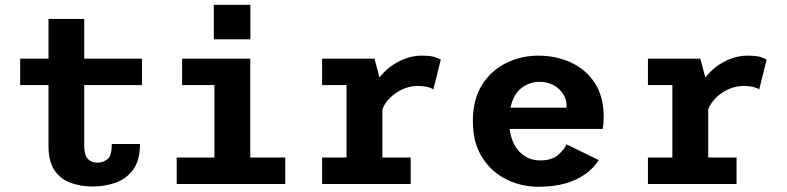

<svg xmlns="http://www.w3.org/2000/svg" viewBox="-20 -734 3140 766"><path d="M173.5 -152V-394.5H60.5V-500H173.5V-658.5H316V-500H546.5V-394.5H316V-155.5Q316 -114.5 330.8 -99.8Q345.5 -85 368.5 -85Q391.5 -85 408.8 -99Q426 -113 426 -159.5H538.5Q538.5 -95 511.8 -58Q485 -21 442.2 -5.5Q399.5 10 350.5 10Q301.5 10 261.2 -4.8Q221 -19.5 197.2 -54.8Q173.5 -90 173.5 -152Z M833 -714.5H979V-577H833ZM685 0V-105.5H835.5V-394.5H706.5V-500H978.5V-105.5H1118V0Z M1265 0V-105.5H1362.5V-394.5H1265V-500H1474L1494 -424.5Q1524.5 -464.5 1570 -488.2Q1615.5 -512 1662.5 -512Q1699 -512 1716.5 -505.8Q1734 -499.5 1738.5 -496L1709 -377.5Q1705 -381 1689 -386Q1673 -391 1645.5 -391Q1615 -391 1586.2 -378Q1557.5 -365 1536 -343.5Q1514.5 -322 1505.5 -297.5V-105.5H1618.5V0Z M2126.5 11Q2060 11 2000.5 -18.2Q1941 -47.5 1903.8 -105.8Q1866.5 -164 1866.5 -251Q1866.5 -337.5 1903.2 -395.5Q1940 -453.5 1999.8 -482.8Q2059.5 -512 2128 -512Q2198 -512 2257.2 -485Q2316.5 -458 2352.5 -403.8Q2388.5 -349.5 2388.5 -266.5Q2388.5 -255 2387.5 -242.2Q2386.5 -229.5 2384.5 -219.5H2013.5Q2021 -159 2054.5 -126.5Q2088 -94 2135 -94Q2182 -94 2207 -116.2Q2232 -138.5 2240 -158L2368.5 -95.5Q2340.5 -49 2280.2 -19Q2220 11 2126.5 11ZM2131 -407.5Q2093 -407.5 2060.8 -383Q2028.5 -358.5 2016.5 -304.5H2240.5V-309.5Q2240.5 -351 2209.5 -379.2Q2178.5 -407.5 2131 -407.5Z M2565 0V-105.5H2662.5V-394.5H2565V-500H2774L2794 -424.5Q2824.5 -464.5 2870 -488.2Q2915.5 -512 2962.5 -512Q2999 -512 3016.5 -505.8Q3034 -499.5 3038.5 -496L3009 -377.5Q3005 -381 2989 -386Q2973 -391 2945.5 -391Q2915 -391 2886.2 -378Q2857.5 -365 2836 -343.5Q2814.5 -322 2805.5 -297.5V-105.5H2918.5V0Z"/></svg>

Font: Trispace SemiBold
Style: Regular
Weight: 600
Designer: Tyler Finck
Foundry: Etcetera Type Company
Version: Version 1.210; ttfautohint (v1.8.3)